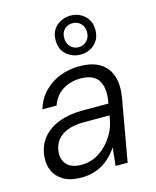

<svg xmlns="http://www.w3.org/2000/svg" viewBox="-118 -859 774 952"><g transform="rotate(-15 269.5 -383.0)"><path d="M182 12Q125 12 90 -9Q55 -30 40.5 -63.5Q26 -97 30 -136Q35 -191 66.5 -229.5Q98 -268 150.5 -288Q203 -308 270 -308H405Q415 -360 406.5 -394.5Q398 -429 372.5 -446.5Q347 -464 303 -464Q251 -464 211 -439Q171 -414 154 -365H81Q97 -417 132 -453Q167 -489 214 -506.5Q261 -524 312 -524Q380 -524 420 -498Q460 -472 474 -425.5Q488 -379 477 -317L421 0H359L369 -93Q356 -73 338 -54Q320 -35 297 -20Q274 -5 245.5 3.5Q217 12 182 12ZM199 -49Q236 -49 268 -64Q300 -79 325.5 -105Q351 -131 368 -162.5Q385 -194 391 -228L395 -250H265Q213 -250 178.5 -236.5Q144 -223 125.5 -198.5Q107 -174 104 -141Q100 -100 124 -74.5Q148 -49 199 -49ZM335 -578Q294 -578 263.5 -604.5Q233 -631 233 -678Q233 -725 263.5 -751.5Q294 -778 335 -778Q377 -778 407 -751Q437 -724 437 -678Q437 -632 407 -605Q377 -578 335 -578ZM335 -616Q360 -616 377 -633Q394 -650 394 -678Q394 -707 376.5 -723Q359 -739 335 -739Q311 -739 294 -723Q277 -707 277 -678Q277 -650 294 -633Q311 -616 335 -616Z"/></g></svg>

Font: DM Sans 12pt Light
Style: Italic
Weight: 300
Italic angle: -10°
Version: Version 4.004;gftools[0.9.30]